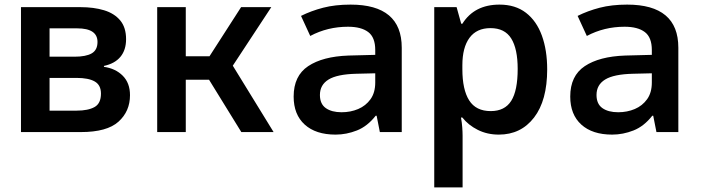

<svg xmlns="http://www.w3.org/2000/svg" viewBox="-20 -573 3040 833"><path d="M71 0V-542H329Q387 -542 431.5 -528.5Q476 -515 501.5 -484.5Q527 -454 527 -403Q527 -356 502.5 -326.5Q478 -297 431 -287V-283Q481 -276 512.5 -244.5Q544 -213 544 -160Q544 -90 494 -45Q444 0 331 0ZM195 -327H303Q353 -327 378 -341.5Q403 -356 403 -391Q403 -450 315 -450H195ZM195 -93H313Q362 -93 390 -108.5Q418 -124 418 -167Q418 -204 391 -219.5Q364 -235 312 -235H195Z M662 0V-542H786V-329H889L1026 -542H1157L990 -288L1167 0H1027L887 -227H786V0Z M1436 11Q1350 11 1302 -32.5Q1254 -76 1254 -154Q1254 -244 1317 -286Q1380 -328 1492 -332L1608 -335V-356Q1608 -411 1577.5 -434Q1547 -457 1490 -457Q1401 -457 1326 -417L1286 -504Q1330 -526 1382 -539.5Q1434 -553 1501 -553Q1723 -553 1723 -366V0H1628L1614 -71H1610Q1574 -25 1528.5 -7Q1483 11 1436 11ZM1462 -86Q1501 -86 1534 -100Q1567 -114 1587.5 -142.5Q1608 -171 1608 -215V-255L1526 -253Q1443 -251 1405.5 -228Q1368 -205 1368 -161Q1368 -122 1393.5 -104Q1419 -86 1462 -86Z M1864 240V-542H1961L1981 -470H1986Q2038 -553 2147 -553Q2216 -553 2262 -517.5Q2308 -482 2331 -418.5Q2354 -355 2354 -272Q2354 -137 2297 -63Q2240 11 2144 11Q2094 11 2053 -9.5Q2012 -30 1986 -63H1980Q1984 -41 1985.5 -20.5Q1987 0 1987 16V240ZM2109 -91Q2170 -91 2198 -135.5Q2226 -180 2226 -274Q2226 -361 2198 -406Q2170 -451 2108 -451Q2048 -451 2017 -409Q1986 -367 1986 -290V-273Q1986 -184 2015.5 -137.5Q2045 -91 2109 -91Z M2636 11Q2550 11 2502 -32.5Q2454 -76 2454 -154Q2454 -244 2517 -286Q2580 -328 2692 -332L2808 -335V-356Q2808 -411 2777.5 -434Q2747 -457 2690 -457Q2601 -457 2526 -417L2486 -504Q2530 -526 2582 -539.5Q2634 -553 2701 -553Q2923 -553 2923 -366V0H2828L2814 -71H2810Q2774 -25 2728.5 -7Q2683 11 2636 11ZM2662 -86Q2701 -86 2734 -100Q2767 -114 2787.5 -142.5Q2808 -171 2808 -215V-255L2726 -253Q2643 -251 2605.5 -228Q2568 -205 2568 -161Q2568 -122 2593.5 -104Q2619 -86 2662 -86Z"/></svg>

Font: Noto Sans Mono SemiBold
Style: Regular
Weight: 600
Designer: Monotype Design Team
Foundry: Monotype Imaging Inc.
Version: Version 2.014; ttfautohint (v1.8.4.7-5d5b)